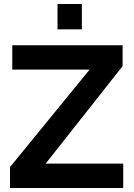

<svg xmlns="http://www.w3.org/2000/svg" viewBox="-20 -935 667 955"><path d="M266.1 -789.1V-915H387.2V-789.1ZM29.8 -104 425.8 -588.9H41V-710H589.8V-606L207 -121.1H592.8V0H29.8Z"/></svg>

Font: Rawline
Style: Bold
Weight: 700
Designer: Matt McInerney, Pablo Impallari, Rodrigo Fuenzalida
Foundry: Matt McInerney, Pablo Impallari, Rodrigo Fuenzalida
Version: Version 4.020;PS 004.020;hotconv 1.0.88;makeotf.lib2.5.64775